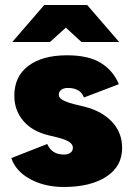

<svg xmlns="http://www.w3.org/2000/svg" viewBox="-20 -732 531 764"><path d="M25 -103 168 -159Q186 -117 234 -117Q250 -117 260 -124Q270 -131 270 -144Q270 -157 256.5 -166.5Q243 -176 213 -184L172 -194Q107 -210 72 -252Q37 -294 37 -351Q37 -428 93 -470Q149 -512 247 -512Q331 -512 380.5 -482Q430 -452 453 -397L314 -344Q300 -382 250 -382Q233 -382 223.5 -374.5Q214 -367 214 -355Q214 -343 228.5 -334.5Q243 -326 273 -318L314 -308Q384 -291 425 -248Q466 -205 466 -143Q466 -70 403 -29Q340 12 234 12Q158 12 100.5 -19Q43 -50 25 -103ZM242 -622 179 -565H29L156 -712H327L454 -565H304Z"/></svg>

Font: Oak Sans Black
Style: Regular
Weight: 900
Designer: Erik Kennedy, Walven
Foundry: Erik Kennedy, Walven
Version: Version 1.000